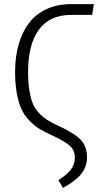

<svg xmlns="http://www.w3.org/2000/svg" viewBox="-20 -705 492 931"><path d="M285.2 206.1 263.2 168Q301.8 144.5 322.3 119.1Q342.8 93.8 342.8 59.1Q342.8 24.4 318.8 2.2Q294.9 -20 228 -50.8Q192.9 -66.4 168.7 -81.8Q144.5 -97.2 121.1 -121.6Q97.7 -146 83.7 -176.8Q69.8 -207.5 61.5 -252.9Q53.2 -298.3 53.2 -356.9Q53.2 -428.7 69.8 -487.8Q86.4 -546.9 119.1 -591.3Q151.9 -635.7 204.6 -660.4Q257.3 -685.1 326.2 -685.1H435.1L426.8 -632.8H326.2Q220.7 -632.8 168.5 -561Q116.2 -489.3 116.2 -357.9Q116.2 -306.6 122.1 -268.8Q127.9 -231 138.4 -204.6Q148.9 -178.2 168.2 -157.7Q187.5 -137.2 209.2 -123.3Q231 -109.4 264.2 -94.2Q337.9 -61 369.9 -28.6Q401.9 3.9 401.9 58.1Q401.9 103.5 373.8 138.4Q345.7 173.3 285.2 206.1Z"/></svg>

Font: Fira Sans Compressed Light
Style: Regular
Weight: 300
Width: 1
Designer: Carrois Corporate & Edenspiekermann AG
Foundry: Carrois Corporate GbR & Edenspiekermann AG
Version: Version 4.203;PS 004.203;hotconv 1.0.88;makeotf.lib2.5.64775